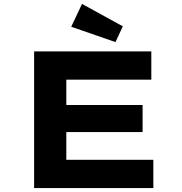

<svg xmlns="http://www.w3.org/2000/svg" viewBox="-20 -963 932 983"><path d="M154.7 0V-700H754.7V-555.2H319.5V-144.8H765.1V0ZM242.7 -286.9V-425.4H710.1V-286.9ZM571.3 -747.5 344.6 -826 399.9 -943 608.8 -828.2Z"/></svg>

Font: Lexend Tera
Style: Regular
Weight: 400
Designer: Bonnie Shaver-Troup, Thomas Jockin
Foundry: Lexend
Version: Version 1.007